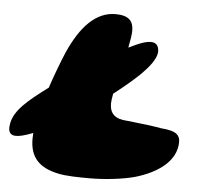

<svg xmlns="http://www.w3.org/2000/svg" viewBox="-138 -659 795 744"><g transform="rotate(5 259.0 -287.0)"><path d="M-38 -107C-25 -110 -11 -115 4.5 -121C4 -112.5 3.5 -105 3.5 -98C3.5 -29 36.5 12 117 28C144.5 34 193.5 35 236.5 35C297 35 363.5 27 409.5 15C498 -10 570.5 -60 570.5 -135.5C570.5 -149.5 566 -158.5 558 -165.5C546 -175.5 522.5 -180.5 498 -182C469 -187.5 417.5 -194 363.5 -199.5C314 -202 294.5 -222.5 294.5 -261.5C294.5 -269.5 296.5 -283 299.5 -299.5C341.5 -332 371.5 -357.5 401.5 -386C432 -417 457 -448 459 -475.5C459.5 -505.5 443 -515.5 416 -511C399 -508.5 377.5 -499.5 351 -486.5C348 -485.5 345 -484 342.5 -482.5C348 -510 352 -534 352 -549C352 -585.5 335 -607.5 282 -607.5C206 -607.5 148 -546 102 -442.5C85.5 -403 66 -352.5 49 -301C48 -300 46.5 -299.5 45.5 -298.5C-28 -243.5 -78.5 -202 -88 -150.5C-96 -108.5 -78 -97.5 -38 -107Z"/></g></svg>

Font: Gluten
Style: Bold Italic
Weight: 700
Italic angle: -13°
Designer: Tyler Finck
Foundry: Etcetera Type Company
Version: Version 0.920